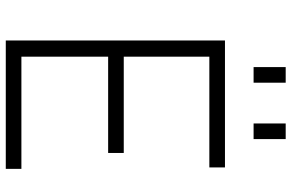

<svg xmlns="http://www.w3.org/2000/svg" viewBox="-192 -816 1008 664"><g transform="rotate(90 312.0 -484.0)"><path d="M120 0ZM564 -54V0H120V-758H559V-704H176V-408H509V-354H176V-54ZM407 -968H461V-857H407ZM212 -968H266V-857H212Z"/></g></svg>

Font: Biryani ExtraLight
Style: Regular
Weight: 275
Designer: Dan Reynolds and Mathieu Reguer
Foundry: Dan Reynolds and Mathieu Reguer
Version: Version 1.004; ttfautohint (v1.1) -l 5 -r 5 -G 72 -x 0 -D la